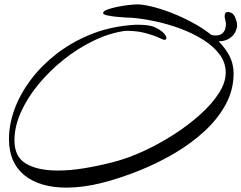

<svg xmlns="http://www.w3.org/2000/svg" viewBox="-20 -728 1103 877"><path d="M284 129Q161 129 91 72Q21 15 21 -93Q21 -160 46.5 -229.5Q72 -299 120.5 -363.5Q169 -428 237 -481Q305 -534 389.5 -569Q474 -604 573 -613Q581 -614 590 -614.5Q599 -615 609 -615Q632 -615 652.5 -612.5Q673 -610 684 -605Q713 -592 726.5 -578Q740 -564 740 -555Q740 -546 730 -546Q727 -546 704 -556.5Q681 -567 644 -577Q607 -587 561 -587H551Q480 -577 407.5 -542Q335 -507 270.5 -455.5Q206 -404 155 -342Q104 -280 75 -214.5Q46 -149 46 -87Q46 -11 99.5 20Q153 51 244 51Q300 51 364.5 40.5Q429 30 495 13Q562 -4 634 -37Q706 -70 773 -113Q840 -156 894 -204.5Q948 -253 979.5 -302Q1011 -351 1011 -396Q1011 -442 983 -479.5Q955 -517 908 -546.5Q861 -576 804.5 -597Q748 -618 689.5 -630.5Q631 -643 580 -647Q574 -647 553.5 -648Q533 -649 509.5 -651.5Q486 -654 468.5 -658Q451 -662 451 -668Q451 -677 469.5 -684Q488 -691 514.5 -696.5Q541 -702 567 -705Q593 -708 608 -708Q631 -708 671.5 -698.5Q712 -689 761.5 -670Q811 -651 861 -624Q911 -597 953.5 -562Q996 -527 1021.5 -484.5Q1047 -442 1047 -392Q1047 -318 1011.5 -252Q976 -186 915 -129.5Q854 -73 776.5 -27.5Q699 18 614 52Q529 86 447 107Q360 129 284 129ZM974 -539Q962 -539 948 -544.5Q934 -550 934 -556Q934 -558 934.5 -563.5Q935 -569 936 -573Q939 -571 946.5 -568.5Q954 -566 964 -566Q985 -566 995.5 -575.5Q1006 -585 1009 -597Q1012 -609 1012 -617Q1012 -625 1009 -637Q1006 -649 1006 -654Q1006 -661 1009 -667Q1012 -673 1020 -673Q1043 -673 1053 -651Q1063 -629 1063 -612Q1063 -598 1054 -580.5Q1045 -563 1025.5 -551Q1006 -539 974 -539Z"/></svg>

Font: Comforter
Style: Regular
Weight: 400
Designer: Robert E. Leuschke
Foundry: Robert E. Leuschke
Version: Version 1.013; ttfautohint (v1.8.3)